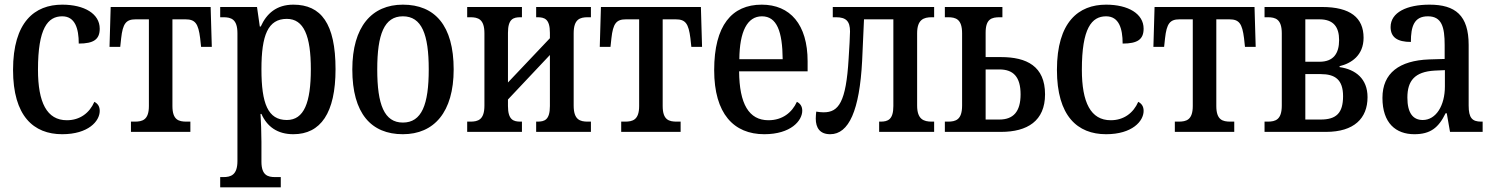

<svg xmlns="http://www.w3.org/2000/svg" viewBox="-20 -566 6413 824"><path d="M247 10C359 10 408 -46 408 -90C408 -109 400 -121 385 -129C364 -81 323 -50 267 -50C181 -50 143 -126 143 -267C143 -445 185 -496 247 -496C302 -496 318 -444 318 -379C382 -379 408 -397 408 -443C408 -507 342 -546 247 -546C129 -546 36 -472 36 -266C36 -68 124 10 247 10Z M542 0H797V-44H781C747 -44 720 -51 720 -111V-483H776C818 -483 831 -465 839 -402L843 -365H889L884 -536H455L450 -365H496L500 -402C507 -465 521 -483 562 -483H619V-111C619 -51 591 -44 558 -44H542Z M925 238H1185V194H1161C1130 194 1102 187 1102 128V43C1102 3 1100 -45 1098 -77H1102C1126 -23 1170 10 1239 10C1356 10 1420 -81 1420 -269C1420 -465 1358 -546 1239 -546C1167 -546 1124 -508 1099 -452H1095L1083 -536H925V-492H938C972 -492 999 -484 999 -423V125C999 186 970 194 938 194H925ZM1211 -51C1130 -51 1102 -121 1102 -269C1102 -415 1130 -485 1211 -485C1284 -485 1314 -412 1314 -269C1314 -126 1285 -51 1211 -51Z M1709 10C1843 10 1927 -85 1927 -268C1927 -457 1846 -546 1709 -546C1576 -546 1492 -452 1492 -268C1492 -79 1573 10 1709 10ZM1709 -40C1629 -40 1599 -117 1599 -268C1599 -419 1629 -496 1709 -496C1790 -496 1820 -419 1820 -268C1820 -117 1790 -40 1709 -40Z M1985 0H2220V-44H2214C2184 -44 2160 -51 2160 -111V-139L2340 -330V-111C2340 -51 2317 -44 2286 -44H2281V0H2516V-44H2503C2469 -44 2442 -52 2442 -113V-423C2442 -484 2469 -492 2503 -492H2516V-536H2281V-492H2286C2317 -492 2340 -485 2340 -425V-402L2160 -212V-425C2160 -485 2183 -492 2214 -492H2220V-536H1985V-492H1998C2032 -492 2059 -484 2059 -423V-113C2059 -52 2032 -44 1998 -44H1985Z M2646 0H2901V-44H2885C2851 -44 2824 -51 2824 -111V-483H2880C2922 -483 2935 -465 2943 -402L2947 -365H2993L2988 -536H2559L2554 -365H2600L2604 -402C2611 -465 2625 -483 2666 -483H2723V-111C2723 -51 2695 -44 2662 -44H2646Z M3260 10C3374 10 3423 -48 3423 -91C3423 -110 3414 -122 3400 -129C3379 -83 3338 -50 3278 -50C3194 -50 3153 -120 3152 -260H3446V-303C3446 -461 3371 -546 3249 -546C3121 -546 3045 -457 3045 -265C3045 -78 3129 10 3260 10ZM3339 -312H3153C3154 -431 3187 -496 3250 -496C3314 -496 3338 -431 3339 -312Z M3543 10C3623 10 3669 -92 3680 -305L3688 -483H3814V-111C3814 -53 3791 -44 3759 -44H3753V0H3989V-44H3979C3944 -44 3916 -54 3916 -113V-423C3916 -482 3944 -492 3979 -492H3989V-536H3554V-492H3568C3611 -492 3628 -475 3628 -431C3628 -411 3625 -361 3622 -314C3611 -127 3579 -84 3515 -84C3505 -84 3495 -85 3483 -87C3482 -77 3481 -67 3481 -57C3481 -17 3499 10 3543 10Z M4035 0H4276C4389 0 4465 -47 4465 -161C4465 -282 4386 -321 4276 -321H4210V-426C4210 -485 4236 -492 4271 -492H4282V-536H4035V-492H4048C4082 -492 4109 -484 4109 -423V-113C4109 -52 4082 -44 4048 -44H4035ZM4210 -53V-268H4269C4329 -268 4360 -236 4360 -161C4360 -87 4329 -53 4269 -53Z M4727 10C4839 10 4888 -46 4888 -90C4888 -109 4880 -121 4865 -129C4844 -81 4803 -50 4747 -50C4661 -50 4623 -126 4623 -267C4623 -445 4665 -496 4727 -496C4782 -496 4798 -444 4798 -379C4862 -379 4888 -397 4888 -443C4888 -507 4822 -546 4727 -546C4609 -546 4516 -472 4516 -266C4516 -68 4604 10 4727 10Z M5022 0H5277V-44H5261C5227 -44 5200 -51 5200 -111V-483H5256C5298 -483 5311 -465 5319 -402L5323 -365H5369L5364 -536H4935L4930 -365H4976L4980 -402C4987 -465 5001 -483 5042 -483H5099V-111C5099 -51 5071 -44 5038 -44H5022Z M5407 0H5671C5791 0 5849 -58 5849 -149C5849 -228 5798 -268 5729 -278V-282C5779 -294 5832 -328 5832 -404C5832 -490 5775 -536 5654 -536H5407V-492H5420C5454 -492 5481 -484 5481 -423V-113C5481 -52 5454 -44 5420 -44H5407ZM5582 -301V-483H5643C5703 -483 5727 -450 5727 -394C5727 -337 5703 -301 5643 -301ZM5582 -53V-248H5648C5710 -248 5744 -224 5744 -153C5744 -81 5715 -53 5648 -53Z M6050 10C6119 10 6154 -18 6184 -80H6189L6203 0H6343V-44H6337C6298 -44 6283 -60 6283 -113V-373C6283 -500 6226 -546 6115 -546C6018 -546 5948 -513 5948 -450C5948 -406 5977 -386 6035 -386C6035 -453 6049 -496 6108 -496C6168 -496 6180 -449 6180 -373V-313L6113 -311C5986 -306 5913 -253 5913 -146C5913 -37 5971 10 6050 10ZM6086 -51C6044 -51 6020 -81 6020 -147C6020 -219 6051 -258 6137 -263L6181 -265V-195C6181 -113 6143 -51 6086 -51Z"/></svg>

Font: Noto Serif Condensed Medium
Style: Regular
Weight: 500
Width: 3
Designer: Monotype Design Team
Foundry: Monotype Imaging Inc.
Version: Version 2.015